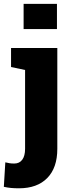

<svg xmlns="http://www.w3.org/2000/svg" viewBox="-34 -782 370 1015"><path d="M66.4 213.4Q43.5 213.4 24.9 211.7Q6.3 210 -13.7 205.6L-5.9 76.2Q6.8 79.1 16.4 80.8Q25.9 82.5 41.5 82.5Q68.8 82.5 83.7 62.3Q98.6 42 98.6 4.9V-412.1L24.4 -427.7V-528.3H269V4.9Q269 105 215.8 159.2Q162.6 213.4 66.4 213.4ZM90.8 -628.4V-761.7H267.1V-628.4Z"/></svg>

Font: Roboto Slab LO Black
Style: Regular
Weight: 900
Designer: Google
Version: Version 2.000